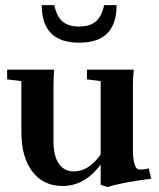

<svg xmlns="http://www.w3.org/2000/svg" viewBox="-20 -724 627 759"><path d="M293.5 -555.2Q145 -555.2 145 -703.6H194.8Q203.6 -659.7 226.8 -639.4Q250 -619.1 292.5 -619.1Q335.9 -619.1 359.1 -639.4Q382.3 -659.7 391.6 -703.6H440.9Q440.9 -555.2 293.5 -555.2ZM226.6 11.2Q151.9 11.2 108.2 -45.4Q64.5 -102.1 64.5 -203.1V-403.3L8.3 -410.2V-448.7H193.8Q191.4 -414.6 191.4 -383.8V-166Q191.4 -107.9 212.6 -77.1Q233.9 -46.4 271 -46.4Q332 -46.4 377.9 -113.8V-403.3L323.7 -410.2V-448.7H508.8Q505.4 -417 505.4 -383.8V-132.8Q505.4 -101.1 509.8 -82.8Q514.2 -64.5 520 -59.1Q525.9 -53.7 534.2 -53.7Q553.2 -53.7 567.9 -58.6L578.1 -17.6Q457 -2 404.8 15.6L377.9 6.3V-74.2Q316.4 11.2 226.6 11.2Z"/></svg>

Font: Elstob 8pt
Style: Bold
Weight: 700
Designer: Peter S. Baker
Version: Version 1.015